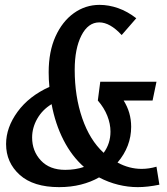

<svg xmlns="http://www.w3.org/2000/svg" viewBox="-20 -760 687 789"><path d="M392 -424H623L607 -347H488Q519 -298 519 -239Q519 -158 463 -92Q511 -66 562 -66Q592 -66 623 -75L635 -1Q586 9 546 9Q506 9 465.5 -1Q425 -11 387 -31Q354 -12 312.5 -1.5Q271 9 223 9Q117 9 61 -41.5Q5 -92 5 -168Q5 -236 52 -300.5Q99 -365 183 -403Q180 -432 180 -463Q180 -548 208 -610Q236 -672 283.5 -706Q331 -740 389 -740Q427 -740 465.5 -726.5Q504 -713 540 -685L480 -616Q432 -668 388 -668Q342 -668 314.5 -614Q287 -560 287 -473Q287 -364 318 -274Q349 -184 406 -132Q434 -170 434 -219Q434 -251 421 -284Q408 -317 382 -347ZM112 -195Q112 -139 148 -100.5Q184 -62 248 -62Q290 -62 325 -74Q275 -118 241 -184.5Q207 -251 192 -332Q154 -309 133 -272Q112 -235 112 -195Z"/></svg>

Font: Rosario SemiBold
Style: Italic
Weight: 600
Italic angle: -8.05°
Designer: Hector Gatti
Foundry: Omnibus Type
Version: Version 1.101; ttfautohint (v1.8.1.43-b0c9)